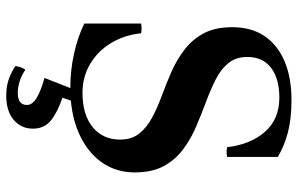

<svg xmlns="http://www.w3.org/2000/svg" viewBox="-194 -560 979 632"><g transform="rotate(90 296.0 -244.5)"><path d="M269 14Q213 14 158 2Q103 -10 58 -32V-219Q74 -222 90 -219Q96 -163 122.5 -119.5Q149 -76 191.5 -51Q234 -26 286 -26Q358 -26 399 -59.5Q440 -93 440 -150Q440 -188 420 -213Q400 -238 367 -255.5Q334 -273 294.5 -287.5Q255 -302 215.5 -319.5Q176 -337 143 -362.5Q110 -388 90 -425.5Q70 -463 70 -519Q70 -582 99.5 -625.5Q129 -669 183 -691.5Q237 -714 309 -714Q372 -714 417 -702Q462 -690 497 -669V-502Q481 -499 465 -502Q456 -579 414.5 -626.5Q373 -674 302 -674Q240 -674 204 -647Q168 -620 168 -568Q168 -531 188.5 -506Q209 -481 243 -464Q277 -447 317.5 -432Q358 -417 398.5 -399.5Q439 -382 473 -356.5Q507 -331 527.5 -293Q548 -255 548 -198Q548 -135 513.5 -87.5Q479 -40 416.5 -13Q354 14 269 14ZM210 162Q229 175 249 181Q269 187 286 187Q326 187 326 157Q326 139 303 125Q280 111 237 99L276 0H316L302 40Q350 56 377 78Q404 100 404 137Q404 176 375 200.5Q346 225 295 225Q267 225 244 217.5Q221 210 198 195Q200 176 210 162Z"/></g></svg>

Font: Poltawski Nowy Medium
Style: Regular
Weight: 500
Version: Version 1.001;gftools[0.9.25]